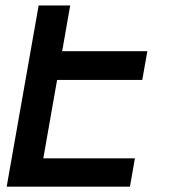

<svg xmlns="http://www.w3.org/2000/svg" viewBox="-20 -698 640 718"><path d="M5 0 124.5 -677.5H242.5L212.5 -506.5H531L512 -399H193.5L142 -106H484.5L466 0Z"/></svg>

Font: JuliaMono SemiBoldItalic
Style: Regular
Weight: 600
Italic angle: -9°
Monospace: yes
Designer: cormullion
Foundry: corm
Version: Version 0.049; ttfautohint (v1.8.4)